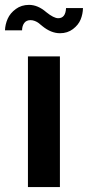

<svg xmlns="http://www.w3.org/2000/svg" viewBox="-50 -760 357 780"><path d="M287.1 -727.1Q286.6 -703.1 277.6 -680.9Q268.6 -658.7 246.3 -641.8Q224.1 -625 193.8 -625Q157.2 -625 121.6 -654.3Q112.3 -662.1 106.7 -666.5Q101.1 -670.9 92 -674.6Q83 -678.2 74.2 -678.2Q57.1 -678.2 48.6 -666.7Q40 -655.3 39.6 -636.7H-29.8Q-28.8 -661.1 -18.8 -683.8Q-8.8 -706.5 14.2 -723.4Q37.1 -740.2 67.9 -740.2Q104 -740.2 138.2 -710.4Q168.5 -686 186.5 -686Q216.3 -686 218.3 -727.1ZM63.5 0V-530.8H193.4V0Z"/></svg>

Font: Epilogue SemiBold
Style: Regular
Weight: 600
Designer: Tyler Finck
Foundry: Etcetera Type Co
Version: Version 2.112